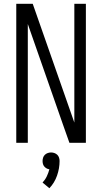

<svg xmlns="http://www.w3.org/2000/svg" viewBox="-20 -755 540 1015"><path d="M66 0V-735H153L373 -107V-735H434V0H347L312 -99L127 -628V0ZM241 240 205 210Q219 195 227.5 177Q236 159 241 140Q233 139 226 135Q219 131 214 125Q209 119 207 111.5Q205 104 205 96Q205 87 208 78Q211 69 217.5 63Q224 57 232.5 54Q241 51 250 51Q259 51 267.5 54Q276 57 282.5 63Q289 69 292 78Q295 87 295 96Q295 135 281.5 173.5Q268 212 241 240Z"/></svg>

Font: Iosevka Curly Light
Style: Regular
Weight: 300
Monospace: yes
Designer: Belleve Invis
Foundry: Belleve Invis
Version: Version 22.1.2; ttfautohint (v1.8.4)